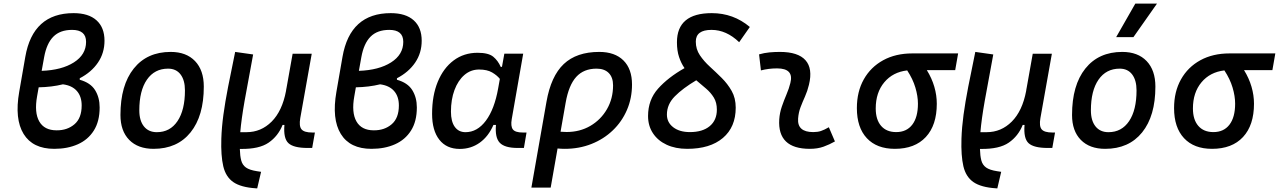

<svg xmlns="http://www.w3.org/2000/svg" viewBox="-20 -815 7087 1064"><path d="M280.8 9.8Q161.6 9.8 110.8 -72.8Q60.1 -155.3 86.4 -305.7L120.1 -499.5Q162.1 -742.2 387.7 -742.2Q470.7 -742.2 514.9 -702.4Q559.1 -662.6 559.1 -589.4Q559.1 -521.5 522.9 -468.3Q486.8 -415 421.9 -381.3V-373Q481.4 -356.4 506.8 -315.7Q532.2 -274.9 532.2 -219.7Q532.2 -142.6 500 -91.6Q467.8 -40.5 411.1 -15.4Q354.5 9.8 280.8 9.8ZM328.6 -347.7Q267.1 -332.5 194.3 -331.1L185.5 -281.2Q169.4 -191.4 197.5 -142.1Q225.6 -92.8 293.5 -92.8Q353 -92.3 392.8 -126.5Q432.6 -160.6 432.6 -230.5Q432.6 -280.8 405.8 -311Q378.9 -341.3 328.6 -347.7ZM210.9 -422.4Q321.8 -426.3 389.4 -469.2Q457 -512.2 457 -583Q457 -649.4 379.4 -649.4Q313 -649.4 275.6 -611.8Q238.3 -574.2 224.6 -498Z M831.1 9.8Q744.6 9.8 696 -39.8Q647.5 -89.4 647.5 -177.7Q647.5 -342.8 721.2 -435.1Q794.9 -527.3 925.8 -527.3Q1012.2 -527.3 1060.8 -476.6Q1109.4 -425.8 1109.4 -335Q1109.4 -172.4 1035.9 -81.3Q962.4 9.8 831.1 9.8ZM849.1 -82.5Q922.4 -82.5 963.6 -143.8Q1004.9 -205.1 1004.9 -314Q1004.9 -370.6 980.5 -402.6Q956.1 -434.6 911.6 -434.6Q836.4 -434.6 794.2 -373.5Q752 -312.5 752 -203.6Q752 -146.5 777.6 -114.5Q803.2 -82.5 849.1 -82.5Z M1405.3 229 1397.5 228.5Q1314.9 223.1 1272.9 194.1Q1231 165 1217.3 106.4Q1203.6 47.9 1206.5 -45.9Q1208.5 -108.9 1218 -179Q1227.5 -249 1244.1 -334.2Q1260.7 -419.4 1283.2 -527.3L1382.8 -513.2Q1353.5 -357.9 1335.4 -255.4Q1317.4 -152.8 1311.5 -82.5H1346.2Q1426.8 -82.5 1485.4 -141.1Q1543.9 -199.7 1564.9 -310.5L1566.4 -320.8Q1566.9 -323.2 1567.4 -325.7V-325.2L1601.6 -517.1H1707.5L1644 -160.6Q1636.2 -116.2 1650.9 -98.4Q1665.5 -80.6 1710.9 -80.6H1725.1L1710 4.9H1684.6Q1606.9 4.9 1578.4 -21.7Q1549.8 -48.3 1556.2 -122.6H1545.9Q1521 -60.5 1468.5 -24.4Q1416 11.7 1314.5 10.3H1309.1Q1310.1 48.8 1316.7 74Q1323.2 99.1 1343 113.3Q1362.8 127.4 1404.3 133.8L1426.8 137.2Z M2038.6 9.8Q1919.4 9.8 1868.7 -72.8Q1817.9 -155.3 1844.2 -305.7L1877.9 -499.5Q1919.9 -742.2 2145.5 -742.2Q2228.5 -742.2 2272.7 -702.4Q2316.9 -662.6 2316.9 -589.4Q2316.9 -521.5 2280.8 -468.3Q2244.6 -415 2179.7 -381.3V-373Q2239.3 -356.4 2264.6 -315.7Q2290 -274.9 2290 -219.7Q2290 -142.6 2257.8 -91.6Q2225.6 -40.5 2168.9 -15.4Q2112.3 9.8 2038.6 9.8ZM2086.4 -347.7Q2024.9 -332.5 1952.1 -331.1L1943.4 -281.2Q1927.2 -191.4 1955.3 -142.1Q1983.4 -92.8 2051.3 -92.8Q2110.8 -92.3 2150.6 -126.5Q2190.4 -160.6 2190.4 -230.5Q2190.4 -280.8 2163.6 -311Q2136.7 -341.3 2086.4 -347.7ZM1968.8 -422.4Q2079.6 -426.3 2147.2 -469.2Q2214.8 -512.2 2214.8 -583Q2214.8 -649.4 2137.2 -649.4Q2070.8 -649.4 2033.4 -611.8Q1996.1 -574.2 1982.4 -498Z M2761.7 -444.3 2774.9 -517.6H2879.4L2815.9 -154.8Q2809.1 -115.7 2822 -98.1Q2835 -80.6 2877.9 -80.6H2897.9L2883.3 4.9H2848.6Q2776.9 4.9 2749.5 -23.9Q2722.2 -52.7 2728.5 -122.6H2714.4Q2687 -59.1 2638.7 -24.4Q2590.3 10.3 2527.8 10.3Q2454.6 10.3 2414.6 -40.8Q2374.5 -91.8 2374.5 -184.1Q2374.5 -285.6 2406 -361.8Q2437.5 -438 2494.1 -480.2Q2550.8 -522.5 2626.5 -522.5Q2687 -522.5 2713.4 -500.7Q2739.7 -479 2754.9 -444.3ZM2634.8 -429.7Q2588.4 -429.7 2553.2 -399.2Q2518.1 -368.7 2498.5 -315.9Q2479 -263.2 2479 -196.3Q2479 -141.6 2500.2 -112.1Q2521.5 -82.5 2559.6 -82.5Q2625 -82.5 2672.6 -146.2Q2720.2 -210 2740.7 -325.7L2750 -377.9Q2734.4 -397.5 2707 -413.6Q2679.7 -429.7 2634.8 -429.7Z M3300.8 -527.3Q3387.2 -527.3 3434.8 -480.2Q3482.4 -433.1 3482.4 -346.7Q3482.4 -270.5 3454.3 -205.6Q3426.3 -140.6 3375.7 -92.3Q3325.2 -43.9 3257.3 -17.1Q3189.5 9.8 3109.4 9.8Q3090.3 9.8 3069.8 7.8L3031.7 224.6H2924.8L3008.3 -250.5Q3033.2 -393.1 3104.2 -460.2Q3175.3 -527.3 3300.8 -527.3ZM3086.4 -85Q3102.5 -83.5 3120.1 -83.5Q3193.4 -83.5 3251.5 -117.4Q3309.6 -151.4 3343.5 -210Q3377.4 -268.6 3377.4 -341.8Q3377.4 -386.2 3353.5 -410.4Q3329.6 -434.6 3286.1 -434.6Q3214.8 -434.6 3173.3 -388.9Q3131.8 -343.3 3114.7 -246.1Z M3788.1 9.8Q3723.1 9.8 3674.3 -12.9Q3625.5 -35.6 3598.4 -76.7Q3571.3 -117.7 3571.3 -171.9Q3571.3 -261.7 3627 -324Q3682.6 -386.2 3773.4 -437.5Q3754.9 -463.9 3743.2 -498.8Q3731.4 -533.7 3731.4 -580.6Q3731.4 -742.2 3924.3 -742.2Q4044.4 -742.2 4135.3 -665.5L4076.2 -581.1Q4005.4 -649.4 3922.9 -649.4Q3835.9 -649.4 3835.9 -584.5Q3835.9 -542.5 3858.4 -509Q3880.9 -475.6 3913.8 -445.6Q3946.8 -415.5 3979.5 -383.1Q4012.2 -350.6 4034.7 -311Q4057.1 -271.5 4057.1 -218.3Q4057.1 -110.8 3986.1 -50.5Q3915 9.8 3788.1 9.8ZM3838.4 -370.1Q3763.7 -325.7 3719.7 -281.2Q3675.8 -236.8 3675.8 -180.2Q3675.8 -136.7 3710.7 -109.9Q3745.6 -83 3803.2 -83Q3873.5 -83 3913.1 -116Q3952.6 -148.9 3952.6 -207.5Q3952.6 -246.6 3935.8 -274.2Q3918.9 -301.8 3892.8 -324Q3866.7 -346.2 3838.4 -370.1Z M4573.2 -109.9 4606.9 -31.2Q4577.1 -14.2 4543.9 -2.2Q4510.7 9.8 4467.8 9.8Q4288.1 9.8 4298.3 -153.3Q4300.8 -189.9 4312.7 -224.6Q4324.7 -259.3 4338.6 -292Q4352.5 -324.7 4359.9 -355Q4380.9 -436 4286.1 -436Q4239.7 -436 4196.8 -424.8L4186.5 -513.7Q4215.3 -522 4244.1 -524.7Q4272.9 -527.3 4301.8 -527.3Q4402.8 -527.3 4443.8 -481.2Q4484.9 -435.1 4462.9 -345.2Q4454.6 -310.5 4441.2 -280.5Q4427.7 -250.5 4416.5 -221.2Q4405.3 -191.9 4402.8 -157.7Q4397.5 -83 4486.8 -83Q4511.2 -83 4529.5 -89.1Q4547.9 -95.2 4573.2 -109.9Z M4939 9.8Q4838.9 9.8 4783.7 -49.3Q4728.5 -108.4 4728.5 -215.8Q4728.5 -307.1 4766.8 -375.2Q4805.2 -443.4 4874.3 -481.2Q4943.4 -519 5035.6 -519H5289.6L5273.4 -426.3H5116.2Q5144 -381.3 5157.7 -334.2Q5171.4 -287.1 5171.4 -240.2Q5171.4 -121.1 5110.6 -55.7Q5049.8 9.8 4939 9.8ZM5007.3 -424.8Q4927.7 -415.5 4880.4 -358.9Q4833 -302.2 4833 -213.9Q4833 -151.9 4862.8 -117.4Q4892.6 -83 4946.3 -83Q5003.9 -83 5035.4 -124Q5066.9 -165 5066.9 -240.2Q5066.9 -282.2 5052.7 -329.8Q5038.6 -377.4 5007.3 -424.8Z M5506.8 229 5499 228.5Q5416.5 223.1 5374.5 194.1Q5332.5 165 5318.8 106.4Q5305.2 47.9 5308.1 -45.9Q5310.1 -108.9 5319.6 -179Q5329.1 -249 5345.7 -334.2Q5362.3 -419.4 5384.8 -527.3L5484.4 -513.2Q5455.1 -357.9 5437 -255.4Q5418.9 -152.8 5413.1 -82.5H5447.8Q5528.3 -82.5 5586.9 -141.1Q5645.5 -199.7 5666.5 -310.5L5668 -320.8Q5668.5 -323.2 5668.9 -325.7V-325.2L5703.1 -517.1H5809.1L5745.6 -160.6Q5737.8 -116.2 5752.4 -98.4Q5767.1 -80.6 5812.5 -80.6H5826.7L5811.5 4.9H5786.1Q5708.5 4.9 5679.9 -21.7Q5651.4 -48.3 5657.7 -122.6H5647.5Q5622.6 -60.5 5570.1 -24.4Q5517.6 11.7 5416 10.3H5410.6Q5411.6 48.8 5418.2 74Q5424.8 99.1 5444.6 113.3Q5464.4 127.4 5505.9 133.8L5528.3 137.2Z M6104.5 9.8Q6018.1 9.8 5969.5 -39.8Q5920.9 -89.4 5920.9 -177.7Q5920.9 -342.8 5994.6 -435.1Q6068.4 -527.3 6199.2 -527.3Q6285.6 -527.3 6334.2 -476.6Q6382.8 -425.8 6382.8 -335Q6382.8 -172.4 6309.3 -81.3Q6235.8 9.8 6104.5 9.8ZM6122.6 -82.5Q6195.8 -82.5 6237.1 -143.8Q6278.3 -205.1 6278.3 -314Q6278.3 -370.6 6253.9 -402.6Q6229.5 -434.6 6185.1 -434.6Q6109.9 -434.6 6067.6 -373.5Q6025.4 -312.5 6025.4 -203.6Q6025.4 -146.5 6051 -114.5Q6076.7 -82.5 6122.6 -82.5ZM6165.5 -609.4 6271.5 -794.9H6391.6L6261.2 -609.4Z M6696.8 9.8Q6596.7 9.8 6541.5 -49.3Q6486.3 -108.4 6486.3 -215.8Q6486.3 -307.1 6524.7 -375.2Q6563 -443.4 6632.1 -481.2Q6701.2 -519 6793.5 -519H7047.4L7031.2 -426.3H6874Q6901.9 -381.3 6915.5 -334.2Q6929.2 -287.1 6929.2 -240.2Q6929.2 -121.1 6868.4 -55.7Q6807.6 9.8 6696.8 9.8ZM6765.1 -424.8Q6685.5 -415.5 6638.2 -358.9Q6590.8 -302.2 6590.8 -213.9Q6590.8 -151.9 6620.6 -117.4Q6650.4 -83 6704.1 -83Q6761.7 -83 6793.2 -124Q6824.7 -165 6824.7 -240.2Q6824.7 -282.2 6810.5 -329.8Q6796.4 -377.4 6765.1 -424.8Z"/></svg>

Font: Cascadia Mono PL
Style: Italic
Weight: 400
Italic angle: -10°
Monospace: yes
Designer: Aaron Bell
Foundry: Saja Typeworks
Version: Version 2404.023; ttfautohint (v1.8.4)